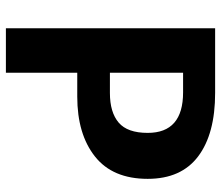

<svg xmlns="http://www.w3.org/2000/svg" viewBox="-68 -664 732 635"><g transform="rotate(90 297.5 -346.0)"><path d="M220 -344H287Q351 -344 385 -373Q419 -402 419 -469Q419 -586 285 -586H220ZM73 -692H287Q422 -692 496.5 -636Q571 -580 571 -469Q571 -353 497 -294.5Q423 -236 299 -236H220V0H73Z"/></g></svg>

Font: FiraSans
Style: Regular
Weight: 600
Designer: Carrois Corporate & Edenspiekermann AG
Foundry: Carrois Corporate GbR & Edenspiekermann AG
Version: Version 3.106;PS 003.106;hotconv 1.0.70;makeotf.lib2.5.58329